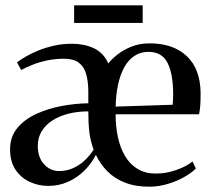

<svg xmlns="http://www.w3.org/2000/svg" viewBox="-20 -692 796 724"><path d="M162 9Q124.5 9 91.5 -6.5Q58.5 -22 38.2 -52.5Q18 -83 18 -129Q18 -176.5 45.5 -209.5Q73 -242.5 117.5 -262.8Q162 -283 213.5 -292.5Q265 -302 313 -302.5V-350Q312.5 -386 304.8 -413.2Q297 -440.5 277.2 -455.5Q257.5 -470.5 221.5 -470.5Q188 -470.5 158.2 -464.2Q128.5 -458 103.8 -448.2Q79 -438.5 60 -428L44 -457Q56.5 -466.5 77 -478.5Q97.5 -490.5 124.5 -501.5Q151.5 -512.5 183.5 -519.8Q215.5 -527 251.5 -527Q297.5 -527 333.8 -510.2Q370 -493.5 388.5 -453Q400.5 -468.5 422.5 -486Q444.5 -503.5 475.2 -516Q506 -528.5 544 -528.5Q633.5 -528.5 684.5 -480.2Q735.5 -432 736.5 -341Q736.5 -310.5 735 -292.2Q733.5 -274 730.5 -261H416Q416 -214.5 424.8 -174Q433.5 -133.5 452 -102.8Q470.5 -72 499.2 -54.8Q528 -37.5 568 -37.5Q607 -37.5 645.5 -51.2Q684 -65 706 -83L718.5 -56.5Q701.5 -39.5 673.8 -24Q646 -8.5 613 1.5Q580 11.5 546 12Q492.5 12.5 452.8 -2.8Q413 -18 385.8 -45.2Q358.5 -72.5 341.5 -108Q324.5 -74.5 297.5 -48Q270.5 -21.5 236 -6.2Q201.5 9 162 9ZM416 -290 631 -297Q632 -307.5 632.5 -316.8Q633 -326 633 -335Q633 -412.5 612 -454.5Q591 -496.5 539.5 -496.5Q509.5 -496.5 486.5 -481Q463.5 -465.5 448.2 -437.5Q433 -409.5 425 -371.8Q417 -334 416 -290ZM203 -47Q231 -47 255.2 -57.8Q279.5 -68.5 299.2 -87Q319 -105.5 333 -127.5Q321 -160 317 -193.2Q313 -226.5 313 -272Q272 -272 237.2 -263Q202.5 -254 176.8 -237.2Q151 -220.5 136.8 -196.5Q122.5 -172.5 122.5 -142.5Q122.5 -98.5 146 -72.8Q169.5 -47 203 -47ZM518 -672V-605.5H259.5V-672Z"/></svg>

Font: Merriweather 120pt
Style: Regular
Weight: 400
Version: Version 2.100